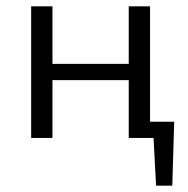

<svg xmlns="http://www.w3.org/2000/svg" viewBox="-20 -434 592 604"><path d="M522 150H471L463 0H385V-182H145V0H78V-414H145V-233H385V-414H452V-51H528Z"/></svg>

Font: Ysabeau
Style: Regular
Weight: 400
Designer: Christian Thalmann (Catharsis Fonts)
Version: Version 0.003